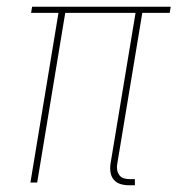

<svg xmlns="http://www.w3.org/2000/svg" viewBox="-20 -540 540 568"><path d="M379 8H361Q348 8 336.5 4.5Q325 1 317 -8Q309 -17 307 -30Q305 -43 307 -56L381 -502H173L90 0H70L153 -502H72L75 -520H485L482 -502H401L327 -56Q325 -47 326.5 -38Q328 -29 333 -22Q338 -15 346.5 -12.5Q355 -10 364 -10H379Z"/></svg>

Font: Iosevka Thin
Style: Italic
Weight: 100
Italic angle: -9°
Monospace: yes
Designer: Belleve Invis
Foundry: Belleve Invis
Version: Version 32.5.0; ttfautohint (v1.8.4)